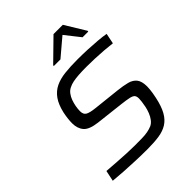

<svg xmlns="http://www.w3.org/2000/svg" viewBox="-253 -1051 1196 1196"><g transform="rotate(-45 345.5 -452.5)"><path d="M340 8Q289 8 236 6Q183 4 134.5 1Q86 -2 46 -6L61 -77Q99 -74 142 -71Q185 -68 226.5 -66Q268 -64 298 -64Q335 -64 362 -64.5Q389 -65 410.5 -69Q432 -73 451 -81Q468 -89 481 -106Q494 -123 502.5 -144.5Q511 -166 515.5 -187.5Q520 -209 522 -226.5Q524 -244 524 -253Q524 -272 516 -281.5Q508 -291 485.5 -296Q463 -301 420 -306L238 -327Q169 -335 144.5 -363.5Q120 -392 120 -438Q120 -457 122.5 -478.5Q125 -500 130 -524Q143 -581 167.5 -615.5Q192 -650 228 -667.5Q264 -685 313 -690.5Q362 -696 424 -696Q468 -696 513 -694Q558 -692 598.5 -688.5Q639 -685 666 -680L652 -611Q621 -615 582.5 -618Q544 -621 505 -622.5Q466 -624 432 -624Q393 -624 363.5 -622Q334 -620 312 -615.5Q290 -611 273 -602Q256 -594 243.5 -577.5Q231 -561 223.5 -540.5Q216 -520 212 -498Q208 -476 208 -456Q208 -428 226 -417.5Q244 -407 290 -402L465 -383Q511 -378 544 -369.5Q577 -361 595 -338.5Q613 -316 613 -269Q613 -258 611.5 -244Q610 -230 607.5 -214Q605 -198 601 -180Q588 -119 567 -81.5Q546 -44 515 -24.5Q484 -5 441 1.5Q398 8 340 8ZM292 -771V-777L431 -913H513L596 -777L595 -771H545L467 -870L350 -771Z"/></g></svg>

Font: Saira SemiExpanded
Style: Italic
Weight: 400
Width: 6
Italic angle: -12°
Designer: Hector Gatti with collaboration of the Omnibus-Type team
Foundry: Omnibus-Type
Version: Version 1.101